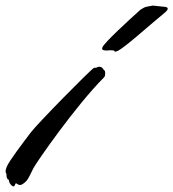

<svg xmlns="http://www.w3.org/2000/svg" viewBox="-124 -654 621 688"><path d="M250 -402C244 -406 248 -406 242 -411C239 -414 235 -415 232 -415C230 -415 228 -414 226 -414C222 -411 219 -411 216 -411C215 -411 214 -411 213 -411C201 -405 10 -211 -14 -179C-38 -147 -92 -77 -100 -56C-103 -48 -104 -43 -104 -40C-104 -34 -101 -33 -101 -31C-101 -20 -99 -11 -93 -10C-91 -10 -94 3 -79 13C-78 14 -77 14 -76 14C-70 14 -70 3 -67 3C-63 3 -59 9 -53 9C-47 9 -40 5 -30 -5C-24 -10 -9 -41 -5 -50C4 -69 147 -275 249 -377C252 -380 253 -386 253 -391C253 -396 252 -401 250 -402ZM468 -610C475 -616 477 -620 477 -623C477 -630 462 -630 461 -630C459 -630 426 -634 424 -634C420 -634 405 -630 402 -630C396 -630 386 -623 379 -619C339 -583 248 -500 243 -484C242 -482 242 -481 242 -480C242 -474 250 -473 259 -473C263 -473 268 -474 272 -474C274 -474 281 -473 284 -473C286 -472 285 -469 290 -469C308 -469 402 -556 468 -610Z"/></svg>

Font: Oregano
Style: Italic
Weight: 400
Italic angle: -12°
Designer: Astigmatic (AOETI)
Foundry: Astigmatic (AOETI)
Version: Version 1.000